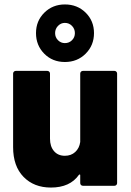

<svg xmlns="http://www.w3.org/2000/svg" viewBox="-20 -836 589 864"><path d="M341 -505Q341 -510 344.5 -513.5Q348 -517 353 -517H495Q500 -517 503.5 -513.5Q507 -510 507 -505V-12Q507 -7 503.5 -3.5Q500 0 495 0H353Q348 0 344.5 -3.5Q341 -7 341 -12V-47Q341 -50 340 -50.5Q339 -51 338 -51Q337 -51 335 -49Q295 8 209 8Q133 8 86 -40Q39 -88 39 -174V-505Q39 -510 42.5 -513.5Q46 -517 51 -517H193Q198 -517 201.5 -513.5Q205 -510 205 -505V-212Q205 -177 223 -156Q241 -135 272 -135Q300 -135 318.5 -152Q337 -169 341 -197ZM272 -557Q216 -557 179 -594.5Q142 -632 142 -687Q142 -742 179.5 -779Q217 -816 272 -816Q328 -816 365.5 -779Q403 -742 403 -687Q403 -632 365.5 -594.5Q328 -557 272 -557ZM272 -642Q291 -642 304 -655Q317 -668 317 -687Q317 -706 304 -719.5Q291 -733 272 -733Q254 -733 241 -719.5Q228 -706 228 -687Q228 -668 241 -655Q254 -642 272 -642Z"/></svg>

Font: LinhAnh ExtBd
Style: Regular
Weight: 800
Designer: Jeremy Tribby
Foundry: Tribby Type
Version: Version 1.408